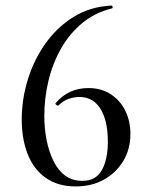

<svg xmlns="http://www.w3.org/2000/svg" viewBox="-20 -656 532 689"><path d="M297 -340Q344 -340 378 -317.5Q412 -295 430 -258Q448 -221 448 -175Q448 -121 422.5 -78.5Q397 -36 353 -11.5Q309 13 252 13Q188 13 144.5 -17.5Q101 -48 79.5 -102.5Q58 -157 58 -227Q58 -299 79.5 -369.5Q101 -440 142.5 -499Q184 -558 243.5 -595Q303 -632 379 -636Q383 -636 384 -631.5Q385 -627 382 -626Q321 -611 275.5 -573.5Q230 -536 199.5 -482.5Q169 -429 154 -366.5Q139 -304 139 -240Q139 -194 147.5 -152Q156 -110 172.5 -77Q189 -44 214.5 -25.5Q240 -7 276 -7Q324 -7 345.5 -45.5Q367 -84 367 -148Q367 -223 340.5 -265.5Q314 -308 265 -308Q248 -308 228.5 -302Q209 -296 190 -278Q186 -276 182 -279.5Q178 -283 179 -285Q202 -313 232 -326.5Q262 -340 297 -340Z"/></svg>

Font: Cormorant Infant Light Medium
Style: Regular
Weight: 500
Version: Version 4.001